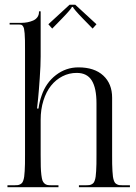

<svg xmlns="http://www.w3.org/2000/svg" viewBox="-20 -778 566 798"><path d="M11 0ZM293 -758.2 381 -677.2 365 -659.2 324 -701.2Q306.2 -719.5 294.6 -733.1Q283 -746.8 283 -749.2H279Q279 -746.8 267.4 -733.1Q255.8 -719.5 238 -701.2L197 -659.2L181 -677.2L269 -758.2ZM11 0V-8H40Q48 -8 53.4 -8.6Q58.8 -9.2 63.8 -11.9Q68.8 -14.5 71.6 -17.8Q74.5 -21 77 -28.5Q79.5 -36 80.6 -44.2Q81.8 -52.5 82.6 -66.9Q83.5 -81.2 83.8 -96.5Q84 -111.8 84 -135V-568Q84 -594.2 83.8 -610.2Q83.5 -626.2 82.4 -639.4Q81.2 -652.5 79.8 -658.9Q78.2 -665.2 75.1 -669.6Q72 -674 68.5 -675Q65 -676 59 -676H20V-683H68Q81.5 -683 94 -685.4Q106.5 -687.8 117.6 -692.6Q128.8 -697.5 135.4 -706.6Q142 -715.8 142 -728V-731H149V-543Q149 -507.2 145.2 -453.4Q141.5 -399.5 138.4 -368.8Q135.2 -338 134 -327H140Q143.8 -355 153 -381Q171 -434.2 212.6 -466.1Q254.2 -498 306 -498Q372.5 -498 409.2 -464Q446 -430 446 -372V-135Q446 -111.8 446.2 -96.5Q446.5 -81.2 447.4 -66.9Q448.2 -52.5 449.4 -44.2Q450.5 -36 453 -28.5Q455.5 -21 458.4 -17.8Q461.2 -14.5 466.2 -11.9Q471.2 -9.2 476.6 -8.6Q482 -8 490 -8H520V0H308V-8H337Q345 -8 350.4 -8.6Q355.8 -9.2 360.8 -11.9Q365.8 -14.5 368.6 -17.8Q371.5 -21 374 -28.5Q376.5 -36 377.6 -44.2Q378.8 -52.5 379.6 -66.9Q380.5 -81.2 380.8 -96.5Q381 -111.8 381 -135V-349Q381 -412 361.4 -443.5Q341.8 -475 299 -475Q267.2 -475 239.8 -461Q212.2 -447 192.1 -421.9Q172 -396.8 160.5 -360.1Q149 -323.5 149 -280V-135Q149 -104.2 149.5 -85.5Q150 -66.8 151.9 -51.1Q153.8 -35.5 156.4 -28.1Q159 -20.8 164.6 -15.6Q170.2 -10.5 176.8 -9.2Q183.2 -8 194 -8H223V0Z"/></svg>

Font: FogtwoNo5
Style: Regular
Weight: 400
Designer: gluk (gluksza@wp.pl)
Foundry: gluk (gluksza@wp.pl)
Version: Version 0.87